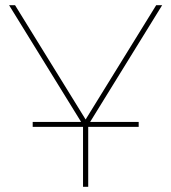

<svg xmlns="http://www.w3.org/2000/svg" viewBox="-20 -720 660 740"><path d="M300 -245 305 -230 15 -700H38L314 -253H306L582 -700H605L315 -230L320 -245V0H300ZM106 -250H514.5V-231H106Z"/></svg>

Font: iiserrat Thin
Style: Regular
Weight: 100
Designer: Akira Ohta
Foundry: Akira Ohta
Version: Version 1.200;Glyphs 3.3.1 (3343)